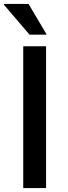

<svg xmlns="http://www.w3.org/2000/svg" viewBox="-27 -955 345 975"><path d="M91 -720H207V0H91ZM123 -779 -7 -931V-935H118L208 -783V-779Z"/></svg>

Font: Kufam Medium
Style: Regular
Weight: 500
Designer: Wael Morcos, Artur Schmal
Foundry: Original Type
Version: Version 1.300; ttfautohint (v1.8.3)